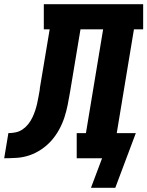

<svg xmlns="http://www.w3.org/2000/svg" viewBox="-76 -755 703 916"><path d="M358 141 411 0H290V-120H334L416 -615H308L258 -315Q253 -285 247 -255Q241 -225 231.5 -195.5Q222 -166 206.5 -137.5Q191 -109 170 -85Q149 -61 121.5 -42.5Q94 -24 64.5 -14Q35 -4 4.5 -2Q-26 0 -56 0L-36 -120Q-19 -120 -1.5 -123.5Q16 -127 31.5 -137.5Q47 -148 58.5 -162.5Q70 -177 78 -193.5Q86 -210 91.5 -226.5Q97 -243 101 -260.5Q105 -278 108 -295Q111 -312 114 -329Q114 -329 114 -329.5Q114 -330 114 -330V-333Q114 -333 114 -333.5Q114 -334 114 -334L161 -615H133V-735H607V-615H563L481 -120H572L474 141Z"/></svg>

Font: Iosevka Etoile Heavy Oblique
Style: Regular
Weight: 900
Italic angle: -9°
Designer: Belleve Invis
Foundry: Belleve Invis
Version: Version 15.5.2; ttfautohint (v1.8.4)